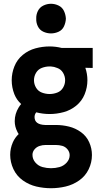

<svg xmlns="http://www.w3.org/2000/svg" viewBox="-20 -784 540 1017"><path d="M250 213Q211 213 172.5 204Q134 195 101 171.5Q68 148 51 111.5Q34 75 34 36Q34 2 48 -30Q59 -55 79 -74Q75 -79 72 -86Q58 -113 58 -142Q58 -181 79 -215Q85 -225 92 -233Q68 -255 56 -285Q42 -321 42 -359Q42 -397 56.5 -433Q71 -469 101 -493.5Q131 -518 168 -528Q205 -538 243 -538Q275 -538 307 -530H309H471V-424L432 -425Q443 -393 443 -359Q443 -321 428.5 -285Q414 -249 384 -224.5Q354 -200 317 -190Q280 -180 243 -180Q207 -180 172 -189Q163 -178 163 -164Q163 -124 219 -122H224H276Q311 -122 345.5 -113.5Q380 -105 409 -84Q438 -63 452.5 -30.5Q467 2 467 37Q467 77 449.5 113Q432 149 399 172Q366 195 327.5 204Q289 213 250 213ZM250 107Q273 107 295 101Q317 95 333 77.5Q349 60 349 38Q349 21 337.5 7Q326 -7 309.5 -11.5Q293 -16 276 -16H224H222H221Q205 -16 190 -11Q174 -6 163 7Q152 20 152 36Q152 59 167.5 77Q183 95 205.5 101Q228 107 250 107ZM222 -16H221ZM243 -286Q263 -286 283 -293.5Q303 -301 314 -319.5Q325 -338 325 -359Q325 -380 314 -398.5Q303 -417 283 -424Q267 -431 249 -432H243H242Q222 -432 202 -424.5Q182 -417 171 -398.5Q160 -380 160 -359Q160 -338 171 -319.5Q182 -301 202 -293.5Q222 -286 243 -286ZM250 -607Q229 -607 209.5 -616Q190 -625 180.5 -644.5Q171 -664 172 -685Q171 -706 180.5 -725.5Q190 -745 209.5 -754.5Q229 -764 250 -764Q271 -764 290.5 -754.5Q310 -745 319 -725.5Q328 -706 329 -685Q328 -664 319 -644.5Q310 -625 290.5 -616Q271 -607 250 -607Z"/></svg>

Font: Iosevka SS01
Style: Bold
Weight: 700
Monospace: yes
Designer: Belleve Invis
Foundry: Belleve Invis
Version: 2.3.3; ttfautohint (v1.8.3)